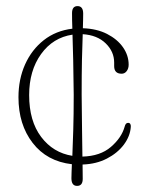

<svg xmlns="http://www.w3.org/2000/svg" viewBox="-20 -537 475 629"><path d="M247.5 -227Q248 -159.5 248.8 -109.8Q249.5 -60 250 -24Q308.5 -25.5 343.5 -55.8Q378.5 -86 388.5 -122.5Q391.5 -134.5 399.5 -134.5Q405 -134.5 407 -130.5Q409 -126.5 408.5 -121.5Q406.5 -91 385.8 -63.2Q365 -35.5 330.2 -17.5Q295.5 0.5 250.5 2Q250.5 16 250.8 27.5Q251 39 251 49Q251 72 232.5 72Q214 72 214 47Q214 37.5 214.5 26Q215 14.5 215.5 1Q133.5 -8.5 87 -68.8Q40.5 -129 40.5 -218.5Q40.5 -277.5 62.2 -326Q84 -374.5 123.5 -405.5Q163 -436.5 217 -443Q216.5 -458.5 216.2 -471Q216 -483.5 216 -494Q216 -517 234 -517Q252.5 -517 252.5 -492.5Q252.5 -482.5 252.2 -470.8Q252 -459 251.5 -444.5Q297 -443 330.8 -425.8Q364.5 -408.5 383 -382Q401.5 -355.5 401.5 -325Q401.5 -312.5 395 -304Q388.5 -295.5 378.5 -295.5Q354 -295.5 354 -320.5V-332Q354 -368 326.2 -395Q298.5 -422 251 -425Q249.5 -390 248.5 -341.5Q247.5 -293 247.5 -227ZM75.5 -225.5Q75.5 -140.5 114.8 -88.5Q154 -36.5 217 -26.5Q218.5 -62 220 -111.2Q221.5 -160.5 221.5 -227Q221 -291.5 219.8 -339.8Q218.5 -388 217.5 -423.5Q153.5 -414 114.5 -359.8Q75.5 -305.5 75.5 -225.5Z"/></svg>

Font: Fraunces 72pt SuperSoft Thin
Style: Regular
Weight: 100
Version: Version 1.000;[b76b70a41]